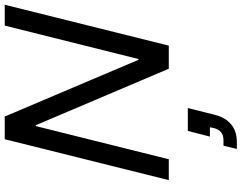

<svg xmlns="http://www.w3.org/2000/svg" viewBox="-122 -592 995 790"><g transform="rotate(-90 375.0 -197.5)"><path d="M581.7 0H486.7L254.2 -547.5H250.8L114.2 0H28.3L196.7 -675H290L523.3 -125H526.7L664.2 -675H750ZM156.7 280 170 225H193.3Q232.5 225 242.5 185.8L245.8 169.2H207.5L230.8 78.3H325L296.7 190.8Q285.8 233.3 257.5 256.7Q229.2 280 185.8 280Z"/></g></svg>

Font: Funnel Sans
Style: Italic
Weight: 400
Italic angle: -14.036°
Version: Version 1.000; Beta; Release 5; Build 24; ttfautohint (v1.8.